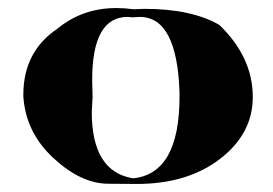

<svg xmlns="http://www.w3.org/2000/svg" viewBox="-20 -515 677 477"><path d="M320 -58Q316 -58 248.5 -58.5Q181 -59 112.5 -122.5Q44 -186 38 -275V-280Q38 -387 123 -444Q185 -495 269 -495Q290 -495 312 -492L339 -493Q456 -493 525 -453Q608 -373 608 -274Q608 -183 527 -120.5Q446 -58 320 -58ZM311 -72Q426 -84 426 -275V-285Q420 -473 327 -473L310 -472L297 -473Q209 -473 209 -316L210 -275L208 -237Q208 -88 311 -72Z"/></svg>

Font: Xiangcui Kesong Xiangcui Kesong
Style: Regular
Weight: 400
Version: Version 1.501;March 28, 2024;FontCreator 14.0.0.2814 64-bit